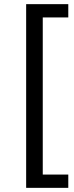

<svg xmlns="http://www.w3.org/2000/svg" viewBox="-20 -725 357 925"><path d="M106 180H309V116H186V-641H309V-705H106Z"/></svg>

Font: Poppy and Pepper
Style: Regular
Weight: 400
Designer: Thy Ha
Foundry: Thy Ha
Version: Version 0.001;Glyphs 3.2 (3227)